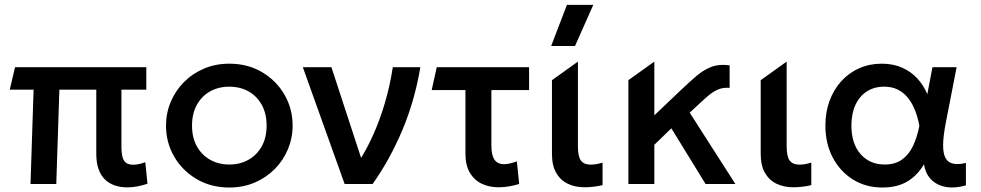

<svg xmlns="http://www.w3.org/2000/svg" viewBox="-20 -780 4158 814"><path d="M520.1 14.4Q490.7 14.4 466.5 6.1Q442.4 -2.2 424.8 -19.2Q407.3 -36.2 397.8 -63.1Q388.2 -90 388.2 -127.1V-399.8H231.7L218.6 0H109.3L122.4 -399.8H21.3L43.8 -495H600.3V-399.8H494.8V-156.5Q494.8 -115.2 506.3 -98.4Q517.8 -81.6 544.1 -81.6Q556.9 -81.6 570.2 -84.6Q583.4 -87.5 595.9 -92.4L605.3 -1.1Q584.6 6 562.6 10.2Q540.7 14.4 520.1 14.4Z M952.2 15Q874.2 15 813.6 -20.8Q753 -56.6 718.4 -116.2Q683.8 -175.9 683.8 -247.5Q683.8 -300.2 703.7 -347.7Q723.5 -395.2 759.6 -431.7Q795.8 -468.1 844.8 -489.1Q893.8 -510 952.2 -510Q1030.1 -510 1090.8 -474.2Q1151.4 -438.4 1186 -378.8Q1220.6 -319.1 1220.6 -247.5Q1220.6 -194.8 1200.7 -147.3Q1180.9 -99.8 1144.8 -63.3Q1108.6 -26.9 1059.7 -5.9Q1010.8 15 952.2 15ZM952.2 -82.5Q998 -82.5 1033.7 -102.8Q1069.4 -123 1089.9 -159.9Q1110.3 -196.9 1110.3 -247.5Q1110.3 -298.1 1090 -335.2Q1069.6 -372.3 1033.9 -392.4Q998.2 -412.5 952.2 -412.5Q906.2 -412.5 870.5 -392.4Q834.8 -372.3 814.4 -335.2Q794.1 -298.1 794.1 -247.5Q794.1 -196.9 814.5 -159.9Q834.9 -123 870.7 -102.8Q906.4 -82.5 952.2 -82.5Z M1441.1 0 1263.9 -495H1385.1L1516.3 -94.2L1499.8 -92.8Q1531.6 -141.3 1560.2 -203.9Q1588.7 -266.4 1610.7 -340Q1632.8 -413.6 1645.3 -495H1762.1Q1738.4 -353.3 1685.6 -228Q1632.8 -102.8 1559.8 0Z M2093.6 14Q2053.9 14 2022.2 -1.2Q1990.5 -16.4 1971.9 -48Q1953.3 -79.5 1953.3 -128.2V-398.2H1810.2L1831.6 -495H2223.1V-398.2H2063.3V-162.8Q2063.3 -120.8 2076.9 -102.3Q2090.5 -83.9 2117.1 -83.9Q2128.4 -83.9 2141.8 -87Q2155.2 -90.1 2171.3 -95.9L2181.1 -0.1Q2159.9 6.6 2137 10.3Q2114.1 14 2093.6 14Z M2458.6 14Q2418.6 14 2387.2 -1Q2355.9 -16.1 2338 -47.2Q2320.1 -78.3 2320.1 -127V-440.1L2430.1 -518.8V-159.9Q2430.1 -116.4 2443 -99.2Q2455.9 -82 2484.2 -82Q2493.8 -82 2505.8 -83.8Q2517.9 -85.6 2534.6 -90.5V4.9Q2517.2 9.3 2495.8 11.7Q2474.3 14 2458.6 14ZM2316.7 -585 2383.6 -759.5H2495.3L2417.9 -585Z M2644.1 0V-440.1L2754.1 -518.8V-291.1L2866.8 -398.2Q2902.9 -432.6 2933.2 -458.4Q2963.5 -484.2 2996.5 -496.7Q3029.5 -509.1 3073.3 -503V-407.5Q3046.1 -409.8 3024.5 -400.6Q3002.9 -391.4 2981.6 -373.3Q2960.4 -355.1 2934.4 -330.5L2904.1 -302.4L3097.6 0H2971.3L2826.3 -236L2754.1 -166.2V0Z M3343.6 14Q3303.6 14 3272.2 -1Q3240.9 -16.1 3223 -47.2Q3205.1 -78.3 3205.1 -127V-440.1L3315.1 -518.8V-159.9Q3315.1 -116.4 3328 -99.2Q3340.9 -82 3369.2 -82Q3378.8 -82 3390.8 -83.8Q3402.9 -85.6 3419.6 -90.5V4.9Q3402.2 9.3 3380.8 11.7Q3359.3 14 3343.6 14Z M3720.8 15Q3650.9 15 3596.3 -18.9Q3541.8 -52.8 3510.5 -112.1Q3479.3 -171.4 3479.3 -247.5Q3479.3 -304.6 3497 -352.7Q3514.8 -400.8 3547 -436.1Q3579.2 -471.3 3622.8 -490.7Q3666.3 -510 3718.2 -510Q3766.6 -510 3804.4 -493.3Q3842.2 -476.6 3868.9 -447.5Q3895.7 -418.4 3911.4 -380.6L3933.2 -495H4035.6L3989.9 -260Q3978.8 -203.1 3978.4 -166.2Q3978.1 -129.4 3988.6 -110.1Q3999.1 -90.8 4020.8 -86.2Q4042.6 -81.6 4075.1 -89.1V5.9Q4027.4 19.4 3989.4 12.4Q3951.5 5.4 3927.4 -19.2Q3903.4 -43.9 3897.4 -83.8Q3869.1 -35.6 3826.2 -10.3Q3783.3 15 3720.8 15ZM3730.4 -82.5Q3775.2 -82.5 3804.5 -103.8Q3833.8 -125.1 3851.2 -162.2Q3868.6 -199.3 3877.8 -247.1Q3874.7 -263.9 3868.6 -285.4Q3862.6 -307 3851.9 -329.2Q3841.3 -351.4 3824.8 -370.4Q3808.4 -389.3 3784.6 -400.9Q3760.9 -412.5 3728.3 -412.5Q3686.4 -412.5 3655.2 -392.5Q3624.1 -372.5 3606.8 -335.5Q3589.6 -298.5 3589.6 -247.9Q3589.6 -170.7 3628.6 -126.6Q3667.6 -82.5 3730.4 -82.5Z"/></svg>

Font: Geologica-Sharp
Style: Regular
Weight: 100
Designer: Sindre Bremnes, Frode Helland
Foundry: Monokrom Skriftforlag AS
Version: Version 1.010;gftools[0.9.28]